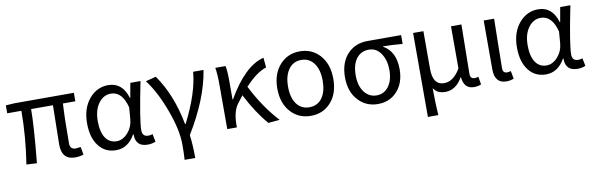

<svg xmlns="http://www.w3.org/2000/svg" viewBox="-50 -1014 5168 1671"><g transform="rotate(-10 2533.5 -179.0)"><path d="M423 -122 429 -468H236Q236 -317 204 5L112 0Q150 -242 150 -468H25V-538L103 -543H627V-468H517Q509 -326 509 -116Q509 -63 560 -63Q569 -63 604 -68L616 1Q583 13 541 13Q423 13 423 -122Z M753 -58Q694 -131 694 -262Q694 -396 766 -479Q834 -557 932 -557Q1057 -557 1100 -414H1103L1126 -543H1216Q1148 -208 1148 -119Q1148 -63 1202 -63Q1220 -63 1239 -70L1253 -1Q1221 13 1183 13Q1075 13 1076 -97H1072Q1010 13 904 13Q809 13 753 -58ZM1021 -113Q1065 -163 1071 -232L1079 -335Q1042 -480 942 -480Q879 -480 836 -425Q789 -365 789 -263Q789 -168 824 -115Q859 -63 922 -63Q976 -63 1021 -113Z M1475 199Q1479 150 1479 65Q1479 -67 1411 -248Q1347 -421 1262 -533L1353 -557Q1482 -376 1533 -107H1538Q1666 -358 1681 -543H1773Q1733 -292 1557 -5Q1569 82 1569 199Z M2249 9Q2151 -104 2068 -267Q2040 -232 2017 -200Q1974 -142 1972 -28V0H1887V-394Q1887 -490 1877 -543H1967Q1977 -502 1977 -416V-246H1981Q2136 -515 2305 -557L2313 -470Q2225 -442 2124 -332Q2223 -137 2350 0Z M2450 -61Q2377 -140 2377 -271Q2377 -403 2450 -482Q2519 -557 2625 -557Q2731 -557 2800 -482Q2872 -403 2872 -271Q2872 -139 2800 -61Q2731 13 2625 13Q2519 13 2450 -61ZM2738 -119Q2778 -175 2778 -271Q2778 -367 2738 -423Q2697 -481 2625 -481Q2553 -481 2512 -423Q2472 -367 2472 -271Q2472 -175 2512 -119Q2553 -63 2625 -63Q2697 -63 2738 -119Z M3047 -59Q2974 -136 2974 -265Q2974 -400 3050 -476Q3118 -543 3222 -543H3519V-465Q3425 -473 3348 -474V-470Q3455 -409 3455 -254Q3455 -131 3386 -57Q3321 13 3218 13Q3115 13 3047 -59ZM3325 -116Q3366 -171 3366 -261Q3366 -347 3328 -405Q3288 -467 3220 -467Q3152 -467 3112 -417Q3069 -364 3069 -265Q3069 -173 3111 -118Q3153 -63 3219 -63Q3284 -63 3325 -116Z M3625 -543H3716V-210Q3716 -66 3816 -66Q3900 -66 3960 -171V-543H4052L4046 -106Q4046 -63 4086 -63Q4099 -63 4118 -69L4130 0Q4104 13 4066 13Q3978 13 3968 -92H3966Q3907 11 3814 11Q3740 11 3709 -41Q3710 105 3717 199H3625Z M4249 -113V-543H4341L4337 -319Q4334 -182 4334 -106Q4334 -63 4372 -63Q4387 -63 4405 -69L4418 0Q4392 13 4352 13Q4249 13 4249 -113Z M4552 -58Q4493 -131 4493 -262Q4493 -396 4565 -479Q4633 -557 4731 -557Q4856 -557 4899 -414H4902L4925 -543H5015Q4947 -208 4947 -119Q4947 -63 5001 -63Q5019 -63 5038 -70L5052 -1Q5020 13 4982 13Q4874 13 4875 -97H4871Q4809 13 4703 13Q4608 13 4552 -58ZM4820 -113Q4864 -163 4870 -232L4878 -335Q4841 -480 4741 -480Q4678 -480 4635 -425Q4588 -365 4588 -263Q4588 -168 4623 -115Q4658 -63 4721 -63Q4775 -63 4820 -113Z"/></g></svg>

Font: 思源黑体R
Style: Regular
Weight: 400
Designer: Ryoko NISHIZUKA  (kana & ideographs); Paul D. Hunt (Latin, Greek & Cyrillic); Wenlong ZHANG  (bopomofo); Sandoll Communi
Foundry: Adobe Systems Incorporated
Version: Version 1.00 June 24, 2014, initial release